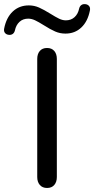

<svg xmlns="http://www.w3.org/2000/svg" viewBox="-98 -912 461 939"><path d="M84.1 -46.2V-623.8Q84.1 -648.3 96.7 -662.8Q109.2 -677.3 132 -677.3Q154.9 -677.3 167.4 -662.8Q180 -648.3 180 -623.8V-46.2Q180 -22 167.5 -7.4Q155 7.3 132.2 7.3Q109.5 7.3 96.8 -7.4Q84.1 -22 84.1 -46.2ZM-77.6 -772.7Q-67.1 -826.1 -35.4 -855.9Q-3.6 -885.6 43 -885.6Q69.3 -885.6 92.8 -875.2Q116.3 -864.8 148.3 -844.9Q173.7 -829 190.7 -820.8Q207.7 -812.5 224 -812.5Q249.8 -812.5 266.7 -828.2Q283.7 -843.8 289 -870Q291.9 -881.4 299.4 -887Q306.9 -892.5 317.3 -891.9Q329.9 -891.3 337.3 -882.9Q344.6 -874.6 341.7 -860.6Q331.2 -807.2 299.7 -777.5Q268.3 -747.7 222 -747.7Q195.4 -747.7 171.8 -758Q148.3 -768.2 116.4 -788.5Q90.2 -805 73.1 -812.9Q56 -820.8 40 -820.8Q14.3 -820.8 -2.6 -805.2Q-19.6 -789.6 -25 -763.4Q-27.8 -752 -35.3 -746.4Q-42.8 -740.8 -53.2 -741.5Q-65.9 -742.1 -73.2 -750.4Q-80.5 -758.7 -77.6 -772.7Z"/></svg>

Font: SN Pro Thin
Style: Regular
Weight: 200
Designer: Tobias Whetton
Foundry: Supernotes
Version: Version 1.003;Glyphs 3.3 (3324)